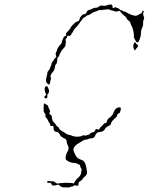

<svg xmlns="http://www.w3.org/2000/svg" viewBox="-20 -629 675 872"><path d="M180 -158Q182 -161 188 -156Q192 -152 194.5 -152Q197 -152 198 -147.5Q199 -143 200.5 -140.5Q202 -138 205.5 -130Q209 -122 206 -119Q201 -113 208 -109Q216 -105 216 -94Q216 -81 226 -72Q231 -68 234 -62Q237 -56 242.5 -53Q248 -50 249 -45Q250 -40 260.5 -34.5Q271 -29 277 -24Q283 -19 290.5 -17.5Q298 -16 304 -14Q318 -6 342 -9Q350 -10 354 -13Q358 -16 363 -14Q368 -12 373.5 -14.5Q379 -17 382 -17Q385 -17 389 -22Q393 -27 401 -28Q406 -29 407.5 -30Q409 -31 411.5 -36Q414 -41 415 -42Q416 -43 420 -43Q425 -42 427.5 -40.5Q430 -39 432.5 -45Q435 -51 440.5 -55Q446 -59 449.5 -64.5Q453 -70 458.5 -70Q464 -70 464 -73.5Q464 -77 468 -84.5Q472 -92 478 -95Q480 -96 484 -100Q488 -104 491 -108Q494 -112 494 -113Q494 -115 499 -125Q504 -135 512 -139Q526 -145 529 -138Q530 -135 525 -119Q525 -117 518.5 -113.5Q512 -110 512 -105.5Q512 -101 510 -99Q485 -77 485 -71Q485 -61 473 -57Q469 -56 462.5 -50Q456 -44 456 -42Q456 -40 449.5 -35Q443 -30 436 -30Q418 -30 412 -13Q409 -6 405 -3.5Q401 -1 390 0Q381 1 379 3Q377 5 370 5Q363 5 354.5 11Q346 17 335 23Q319 32 314 46Q312 52 315 58.5Q318 65 322 74Q329 90 347 96Q359 99 365 109.5Q371 120 375 149Q378 162 365 173Q358 178 355 184Q352 190 344 194Q339 197 338 198.5Q337 200 337 205Q337 212 333 214Q329 216 323 213Q320 211 315.5 214.5Q311 218 307.5 218Q304 218 297 221Q290 224 285 222.5Q280 221 273 222Q262 224 250 213Q244 208 239.5 210.5Q235 213 227 213.5Q219 214 217 212Q214 210 214 207Q214 205 210 202.5Q206 200 203 201Q200 202 197 201Q194 200 194 197Q194 191 207 194Q216 196 218 194Q220 192 230 199L240 205L251 203Q278 200 304 202L315 204L322 193Q329 182 335 178Q340 175 344.5 167Q349 159 349 153Q349 148 350.5 144Q352 140 348 134.5Q344 129 344 124Q344 119 340.5 119Q337 119 331.5 115Q326 111 318 111Q299 111 283 99Q278 96 278 90Q278 73 286 61Q296 45 288 31Q283 23 283 15.5Q283 8 279 4Q275 0 273 0Q271 0 262.5 -6Q254 -12 254 -13Q254 -15 249 -22.5Q244 -30 239 -30Q234 -30 231 -31Q228 -32 225 -38.5Q222 -45 223 -49Q224 -53 222 -55.5Q220 -58 215 -57Q211 -56 209.5 -57.5Q208 -59 208 -64Q208 -68 204 -71.5Q200 -75 199 -80Q198 -85 191 -92.5Q184 -100 186 -104Q188 -109 183 -115Q179 -119 178.5 -122Q178 -125 178 -139Q179 -157 180 -158ZM186 -235Q194 -241 196 -235Q197 -233 200 -226.5Q203 -220 203 -216Q203 -207 196 -201Q194 -199 195 -193Q196 -187 193.5 -184Q191 -181 186 -183Q181 -185 181.5 -188.5Q182 -192 186 -195Q190 -197 190 -198.5Q190 -200 187 -206Q184 -213 183 -222Q182 -231 186 -235ZM587 -429Q593 -443 597 -433Q598 -429 602 -427Q612 -423 602 -412Q597 -407 596 -404Q593 -396 588 -407L586 -413Q584 -422 587 -429ZM466 -605Q481 -611 488 -607Q491 -604 491 -599Q491 -587 500 -595Q503 -598 506.5 -595.5Q510 -593 516 -591.5Q522 -590 523.5 -586Q525 -582 528.5 -583Q532 -584 536 -580.5Q540 -577 544 -577Q548 -577 557.5 -571Q567 -565 580.5 -560.5Q594 -556 600.5 -558Q607 -560 610.5 -563Q614 -566 618 -567Q625 -569 626 -576Q626 -579 629 -580Q632 -581 633 -578Q634 -576 631 -571Q628 -565 634 -551Q636 -546 632.5 -539.5Q629 -533 630 -524Q631 -515 628 -508Q620 -494 620 -476Q620 -468 616 -455.5Q612 -443 609 -439Q605 -436 601.5 -437Q598 -438 597 -442Q595 -447 591 -453Q587 -459 588 -466Q589 -473 585.5 -488.5Q582 -504 577 -513Q573 -519 572 -525Q571 -531 564.5 -535Q558 -539 555 -545.5Q552 -552 548 -555Q543 -558 535 -566Q527 -574 526 -577Q524 -582 512 -577Q507 -575 500.5 -578Q494 -581 490.5 -581Q487 -581 480 -584L473 -587L453 -585Q432 -582 430.5 -583Q429 -584 424.5 -581Q420 -578 412 -576Q401 -573 391 -565Q384 -560 380 -560Q376 -560 370 -554.5Q364 -549 361.5 -549Q359 -549 356 -544.5Q353 -540 349 -535Q345 -530 338.5 -520.5Q332 -511 324.5 -504Q317 -497 313 -488.5Q309 -480 306.5 -478Q304 -476 304 -474Q304 -472 300.5 -468.5Q297 -465 291 -466Q287 -467 286 -466.5Q285 -466 285 -463Q285 -459 280.5 -454Q276 -449 278 -445.5Q280 -442 279 -435.5Q278 -429 277 -422.5Q276 -416 268 -409Q262 -403 256 -393Q250 -383 250 -379Q250 -375 245 -370.5Q240 -366 240 -357Q240 -351 238 -344Q236 -337 234 -337Q231 -337 229 -322Q227 -311 223 -306Q205 -287 211 -275Q213 -272 210.5 -267Q208 -262 208 -257Q208 -254 207 -251Q206 -248 204.5 -246.5Q203 -245 201 -245Q199 -245 193.5 -251.5Q188 -258 189 -266.5Q190 -275 192.5 -284Q195 -293 195 -298Q195 -303 200.5 -308.5Q206 -314 207 -319.5Q208 -325 211 -329.5Q214 -334 214 -339Q214 -344 219.5 -350Q225 -356 227 -361Q229 -366 232.5 -367Q236 -368 235 -373Q234 -378 233 -382.5Q232 -387 235 -392Q238 -397 238 -399Q238 -403 243.5 -412.5Q249 -422 254 -426Q261 -433 261 -437.5Q261 -442 263.5 -447Q266 -452 268 -457.5Q270 -463 276.5 -465.5Q283 -468 281 -471Q279 -474 279 -475Q278 -477 294 -493Q299 -498 301 -504Q303 -508 308.5 -514Q314 -520 320 -525Q326 -530 330 -531Q335 -533 336.5 -533.5Q338 -534 339 -536Q340 -538 341 -542Q343 -549 349 -556.5Q355 -564 362.5 -564.5Q370 -565 372 -571Q376 -583 388 -585Q394 -586 400.5 -590Q407 -594 415.5 -594Q424 -594 429 -599Q437 -606 448 -603Q455 -601 466 -605Z"/></svg>

Font: TT2020 Style D
Style: Italic
Weight: 400
Italic angle: -15°
Version: Version 0.2.000